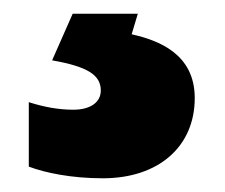

<svg xmlns="http://www.w3.org/2000/svg" viewBox="-20 -20 328 280"><path d="M264 123C264 59 212 39 172 30L181 0H86L56 68C107 77 127 89 127 112C127 129 112 140 87 140C65 140 44 136 22 129V223C46 232 84 240 130 240C211 240 264 194 264 123Z"/></svg>

Font: Noto Sans Myanmar UI Black
Style: Regular
Weight: 900
Designer: Monotype Design Team
Foundry: Monotype Imaging Inc.
Version: Version 2.103